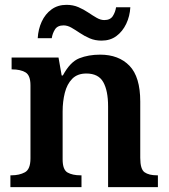

<svg xmlns="http://www.w3.org/2000/svg" viewBox="-20 -774 700 794"><path d="M23 0V-49H27Q60 -49 83 -61.5Q106 -74 106 -119V-421Q106 -463 85 -475Q64 -487 31 -487H28V-536H222L235 -462H240Q270 -518 308 -533Q346 -548 394 -548Q471 -548 515.5 -502Q560 -456 560 -354V-121Q560 -74 578 -61.5Q596 -49 629 -49H633V0H427V-334Q427 -399 407 -434.5Q387 -470 337 -470Q300 -470 278.5 -448Q257 -426 248 -390Q239 -354 239 -313V-115Q239 -72 259.5 -60.5Q280 -49 313 -49H317V0ZM400 -606Q373 -606 351 -615.5Q329 -625 310.5 -637.5Q292 -650 275.5 -659.5Q259 -669 243 -669Q218 -669 207.5 -652.5Q197 -636 194 -616H136Q138 -653 152.5 -684.5Q167 -716 193 -735Q219 -754 255 -754Q282 -754 304 -744.5Q326 -735 344.5 -722.5Q363 -710 379.5 -700.5Q396 -691 411 -691Q436 -691 446.5 -707.5Q457 -724 460 -744H519Q517 -707 502 -675.5Q487 -644 461.5 -625Q436 -606 400 -606Z"/></svg>

Font: Noto Naskh Arabic UI Semi
Style: Bold
Weight: 700
Designer: Monotype Design Team, David Williams, Mohamad Dakak and Nizar Qandah
Foundry: Monotype Imaging Inc.
Version: Version 2.014; ttfautohint (v1.8.4.7-5d5b)